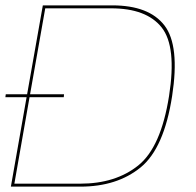

<svg xmlns="http://www.w3.org/2000/svg" viewBox="-33 -695 731 715"><path d="M-13 -333 -11.5 -344H68L126.5 -675H385Q522 -675 579.5 -600.2Q637 -525.5 608 -337.5Q578 -142.5 490.2 -71.2Q402.5 0 266 0H7.5L66 -333ZM20.5 -11H265.5Q397.5 -11 482 -79Q566.5 -147 596.5 -337.5Q625.5 -521.5 569 -592.8Q512.5 -664 380.5 -664H135.5L79 -344H205.5L204.5 -333H77Z"/></svg>

Font: Anybody ExtraExpanded Thin
Style: Italic
Weight: 100
Width: 8
Italic angle: -10°
Designer: Tyler Finck
Foundry: Etcetera Type Company
Version: Version 1.010; ttfautohint (v1.8.3) -l 8 -r 50 -G 200 -x 14 